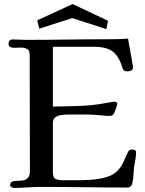

<svg xmlns="http://www.w3.org/2000/svg" viewBox="-20 -923 714 944"><path d="M649 -174Q649 -156 645.5 -137.5Q642 -119 639 -101Q637 -81 636 -60.5Q635 -40 630 -20Q629 -13 622.5 -7Q616 -1 608 -1Q501 -1 394 -2.5Q287 -4 180 -4Q147 -4 114.5 -1.5Q82 1 50 1Q44 1 37 -2.5Q30 -6 30 -13Q30 -26 40 -30Q50 -34 64.5 -34Q79 -34 93 -36Q107 -38 117 -48.5Q127 -59 127 -84L126 -653Q126 -676 113 -682.5Q100 -689 81 -689Q73 -689 64.5 -688.5Q56 -688 48 -688Q38 -688 30 -692Q22 -696 22 -707Q22 -729 43 -729Q60 -729 77 -728Q94 -727 111 -727Q212 -727 312.5 -728.5Q413 -730 514 -730Q562 -730 610 -733Q614 -704 620 -674.5Q626 -645 630 -615Q632 -610 633 -604Q634 -598 634 -593Q634 -581 625.5 -576.5Q617 -572 606 -572Q596 -572 591 -575.5Q586 -579 582 -589Q565 -647 534 -670Q503 -693 442 -693H240V-399Q278 -400 315 -400.5Q352 -401 389 -403Q428 -405 465 -410.5Q502 -416 540 -423Q541 -423 541.5 -423Q542 -423 543 -423Q546 -423 551.5 -421Q557 -419 557 -415Q557 -408 550.5 -390Q544 -372 541 -366Q534 -353 520 -353Q512 -353 503.5 -353.5Q495 -354 487 -355Q469 -357 451 -358Q433 -359 415 -360Q390 -360 366 -360Q342 -360 317 -360Q303 -360 284.5 -358Q266 -356 253 -347Q240 -338 240 -318V-79Q240 -50 252.5 -43.5Q265 -37 290 -37H377Q404 -37 437.5 -40Q471 -43 502.5 -52Q534 -61 554 -80Q575 -100 586.5 -126Q598 -152 610 -177Q615 -188 630 -188Q637 -188 643 -185Q649 -182 649 -174ZM511 -821 503 -780 335 -834 173 -782 163 -823 337 -903Z"/></svg>

Font: Kaisei Tokumin Medium
Style: Regular
Weight: 500
Designer: Font-Kai,
Foundry: KAZUO KANAI
Version: Version 5.003